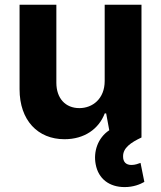

<svg xmlns="http://www.w3.org/2000/svg" viewBox="-20 -565 662 789"><path d="M410.2 -232.2C410.2 -159.1 360.4 -120.7 306.1 -120.7C248.9 -120.7 211.6 -160.9 211.6 -225.1V-545.5H60.4V-198.2C60.4 -70.7 135.3 7.1 245 7.1C327.1 7.1 386 -35.2 410.5 -99.1H416.2L429 -29.8C381.4 1.8 363.3 58.6 373.2 110.1C384.2 170.1 429.3 203.8 492.2 203.8C528.4 203.8 555.8 192.5 573.2 182.5L557.5 104.4C547.9 107.6 536.2 112.9 520.2 112.9C497.5 112.9 485.4 100.1 485.8 77.4C485.4 43.3 516.7 21 561.4 0V-545.5H410.2Z"/></svg>

Font: GiG Sans
Style: Bold
Weight: 700
Designer: Andreas Faust
Version: Version 1.100;FEAKit 1.0